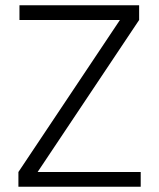

<svg xmlns="http://www.w3.org/2000/svg" viewBox="-20 -710 603 730"><path d="M515 -56H123L509 -634V-690H54V-634H436L50 -56V0H515Z"/></svg>

Font: SnT
Style: Regular
Weight: 300
Designer: Natanael Gama
Version: Version 1.001;PS 001.001;hotconv 1.0.70;makeotf.lib2.5.58329